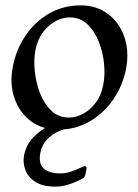

<svg xmlns="http://www.w3.org/2000/svg" viewBox="-20 -471 515 714"><path d="M196.8 11Q136.5 11 94.2 -20.9Q52 -52.8 33.6 -106.4Q15.2 -160 28 -224.2Q40 -287 74.8 -338.4Q109.5 -389.8 162.1 -420.4Q214.8 -451 280.2 -451Q325 -451 360.1 -432.5Q395.2 -414 418.4 -381.2Q441.5 -348.5 449.8 -306.1Q458 -263.8 449 -216Q436.8 -153.2 401.5 -101.8Q366.2 -50.2 313.9 -19.6Q261.5 11 196.8 11ZM236.2 -33.8Q263.5 -33.8 290.1 -48.4Q316.8 -63 337 -90.6Q357.2 -118.2 364.2 -157Q371 -191.5 366.9 -234.4Q362.8 -277.2 347.2 -316.2Q331.8 -355.2 304.9 -380.8Q278 -406.2 240 -406.2Q196.5 -406.2 159.2 -372.6Q122 -339 111.5 -283Q105 -248.5 109.4 -205.8Q113.8 -163 129 -123.9Q144.2 -84.8 171.1 -59.2Q198 -33.8 236.2 -33.8ZM272.5 -16Q273.5 -14 274.5 -11Q275.5 -8 274.5 -6Q273.5 0 262.5 0Q258.5 0 239.9 3.6Q221.2 7.2 198.2 17.4Q175.2 27.5 155.9 46.6Q136.5 65.8 130 97.2Q122.5 136.5 142.1 155.1Q161.8 173.8 204.8 173.8Q225.2 173.8 244.5 167Q263.8 160.2 277.6 153.6Q291.5 147 295.5 147Q303.5 147 301.5 158L297.5 178Q295.5 188 288.5 192Q231.5 223 186.5 223Q138.5 223 111.2 205.2Q84 187.5 74.2 160.8Q64.5 134 69.5 107Q77.5 67 103.4 40.1Q129.2 13.2 161 -2.1Q192.8 -17.5 219.4 -24Q246 -30.5 256 -30.5Q266.2 -30.5 269 -22.5Z"/></svg>

Font: Young Serif Light
Style: Italic
Weight: 300
Italic angle: -10.979°
Designer: Bastien Sozeau
Foundry: NBR — Bastien Sozeau
Version: Version 5.001